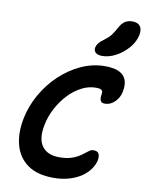

<svg xmlns="http://www.w3.org/2000/svg" viewBox="-106 -1081 884 1164"><g transform="rotate(10 335.5 -498.5)"><path d="M304 10Q206 10 146.5 -32Q87 -74 67 -147.5Q47 -221 65 -312Q81 -392 122 -464Q163 -536 222 -591.5Q281 -647 351.5 -679Q422 -711 497 -711Q553 -711 584.5 -695.5Q616 -680 627 -650.5Q638 -621 630 -581Q626 -556 612.5 -535Q599 -514 579 -500.5Q559 -487 533 -487Q519 -487 512 -494Q505 -501 504 -512Q503 -523 505 -536Q507 -547 506 -555Q505 -563 495.5 -568Q486 -573 466 -573Q419 -573 375 -549.5Q331 -526 294.5 -486.5Q258 -447 232.5 -398Q207 -349 197 -298Q179 -210 212 -164.5Q245 -119 318 -119Q358 -119 386 -127Q414 -135 433 -146.5Q452 -158 466 -169.5Q480 -181 492 -189Q504 -197 517 -197Q541 -197 549 -182Q557 -167 552 -140Q546 -114 528 -87.5Q510 -61 479 -39Q448 -17 404 -3.5Q360 10 304 10ZM468 -769Q439 -769 426.5 -781.5Q414 -794 418 -813Q422 -829 432 -841Q442 -853 463 -868Q490 -888 504 -906.5Q518 -925 533 -953Q550 -985 569.5 -996Q589 -1007 613 -1007Q647 -1007 661 -988Q675 -969 669 -935Q660 -890 627.5 -852.5Q595 -815 552.5 -792Q510 -769 468 -769Z"/></g></svg>

Font: Shantell Sans SemiBold
Style: Italic
Weight: 600
Italic angle: -11°
Designer: Stephen Nixon, Anya Danilova, Shantell Martin
Foundry: Arrow Type
Version: Version 1.011;[c5ecc13dd]